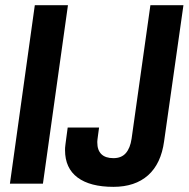

<svg xmlns="http://www.w3.org/2000/svg" viewBox="-20 -706 725 738"><path d="M241.2 -686 145 0H18.1L113.8 -686ZM360.8 -215.8Q358.4 -197.8 356.9 -187Q355.5 -176.3 354.7 -170.4Q354 -164.6 354 -162.1Q354 -159.7 354 -158.2Q354 -128.9 369.6 -113.5Q385.3 -98.1 416 -98.1Q446.8 -98.1 463.6 -117.4Q480.5 -136.7 485.8 -172.9L558.1 -686H685.1L610.8 -163.1Q599.1 -76.7 549.1 -32.2Q499 12.2 416 12.2Q326.2 12.2 278.1 -23.7Q230 -59.6 230 -128.9Q230 -133.3 230.2 -138.2Q230.5 -143.1 231.7 -152.1Q232.9 -161.1 234.9 -176.3Q236.8 -191.4 240.2 -215.8Z"/></svg>

Font: Archivo Narrow
Style: Bold Italic
Weight: 700
Italic angle: -8°
Designer: Hector Gatti
Foundry: Hector Gatti
Version: 1.002; ttfautohint (v0.8)